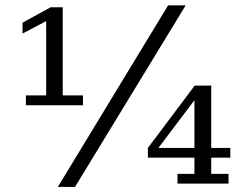

<svg xmlns="http://www.w3.org/2000/svg" viewBox="-20 -699 926 731"><path d="M78.6 -298.3V-335.9H155.8V-618.7L65.9 -571.3V-612.8L172.9 -671.4H218.8V-335.9H295.9V-298.3ZM620.1 -678.7H687L265.6 12.7H200.2ZM720.2 -135.7V-317.4L583 -135.7ZM850.1 0H655.8V-37.1H720.2V-98.6H543V-135.7L721.2 -373H784.2V-135.7H856.9V-98.6H784.2V-37.1H850.1Z"/></svg>

Font: KhunPaOh
Style: Regular
Weight: 400
Designer: Khon Soe Zaw Thu
Version: Version 1.00 July 11, 2016, initial release